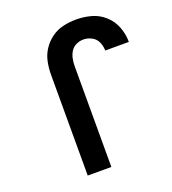

<svg xmlns="http://www.w3.org/2000/svg" viewBox="-135 -845 849 947"><g transform="rotate(-20 289.5 -371.5)"><path d="M163 0H287V-530Q287 -549 291 -568.5Q295 -588 305.5 -604.5Q316 -621 334 -629.5Q352 -638 372 -638Q394 -638 415 -627Q436 -616 445.5 -594.5Q455 -573 455 -550H579V-551Q579 -591 564.5 -629Q550 -667 519.5 -694.5Q489 -722 450.5 -732.5Q412 -743 372 -743Q338 -743 304.5 -735.5Q271 -728 243 -708Q215 -688 196 -659.5Q177 -631 170 -597.5Q163 -564 163 -530Z"/></g></svg>

Font: Iosevka Sparkle
Style: Bold
Weight: 700
Designer: Belleve Invis
Foundry: Belleve Invis
Version: Version 4.5.0; ttfautohint (v1.8.3)